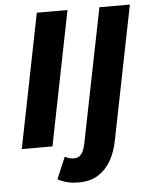

<svg xmlns="http://www.w3.org/2000/svg" viewBox="-57 -698 723 929"><g transform="rotate(-5 304.5 -233.0)"><path d="M286 185Q260 185 236 179.5Q212 174 186 161L231 55Q243 61 253 64Q263 67 274 67Q298 67 311.5 49.5Q325 32 332 -7L461 -651H609L479 -1Q469 51 446 92.5Q423 134 384.5 159.5Q346 185 286 185ZM27 0 157 -651H306L176 0Z"/></g></svg>

Font: Source Sans 3 ExtraLight ExtraBold
Style: Italic
Weight: 800
Italic angle: -11°
Version: Version 3.052;hotconv 1.1.0;makeotfexe 2.6.0